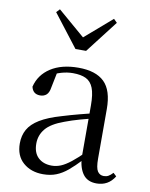

<svg xmlns="http://www.w3.org/2000/svg" viewBox="-90 -863 736 944"><g transform="rotate(10 278.5 -391.5)"><path d="M190 15Q130 15 91 -19Q52 -53 52 -115Q52 -154 69 -184.5Q86 -215 125.5 -239Q165 -263 231 -282Q273 -295 319 -307Q365 -319 405 -328V-303Q365 -293 324 -281.5Q283 -270 249 -257Q185 -234 158.5 -202Q132 -170 132 -128Q132 -82 157.5 -58Q183 -34 225 -34Q248 -34 270 -43Q292 -52 320 -74Q348 -96 386 -134L395 -87H371Q340 -54 312.5 -31Q285 -8 256 3.5Q227 15 190 15ZM457 14Q412 14 389.5 -16.5Q367 -47 364 -100V-103V-359Q364 -415 352 -445.5Q340 -476 315 -488Q290 -500 250 -500Q221 -500 192 -491.5Q163 -483 130 -465L173 -492L157 -413Q153 -386 140.5 -375Q128 -364 109 -364Q73 -364 65 -400Q80 -461 134 -496Q188 -531 272 -531Q359 -531 401.5 -489.5Q444 -448 444 -355V-108Q444 -61 455 -44.5Q466 -28 486 -28Q499 -28 509 -33.5Q519 -39 531 -52L547 -37Q531 -11 508.5 1.5Q486 14 457 14ZM132 -798 295 -658H240L402 -798L419 -781L294 -619H241L116 -781Z"/></g></svg>

Font: Noto Serif KR
Style: Regular
Weight: 400
Designer: Ryoko NISHIZUKA  (kana & ideographs); Frank Grießhammer (Latin, Greek & Cyrillic); Wenlong ZHANG  (bopomofo); Sandoll Co
Foundry: Adobe
Version: Version 2.003-H1;hotconv 1.1.1;makeotfexe 2.6.0